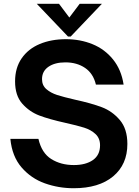

<svg xmlns="http://www.w3.org/2000/svg" viewBox="-20 -985 736 1019"><path d="M35 -248H184Q201 -173 252 -141Q303 -109 372 -109Q435 -109 473 -135.5Q511 -162 511 -214Q511 -251 487 -273.5Q463 -296 426.5 -307.5Q390 -319 327 -333Q241 -352 188.5 -372Q136 -392 98 -435Q60 -478 60 -553Q60 -625 95 -675.5Q130 -726 191 -751.5Q252 -777 330 -777Q406 -777 471 -750.5Q536 -724 580 -669.5Q624 -615 636 -536H489Q475 -595 431.5 -624.5Q388 -654 327 -654Q271 -654 237 -630.5Q203 -607 203 -565Q203 -532 226 -512Q249 -492 283 -481Q317 -470 378 -456Q465 -437 520.5 -416Q576 -395 616 -348Q656 -301 656 -221Q656 -112 580.5 -49Q505 14 371 14Q291 14 218 -12Q145 -38 94.5 -96.5Q44 -155 35 -248ZM355 -791H341L175 -965H293L348 -892L403 -965H521Z"/></svg>

Font: Open Sauce One
Style: Bold
Weight: 700
Designer: Alfredo Marco Pradil
Foundry: Creative Sauce Fz LLC
Version: Version 1.477